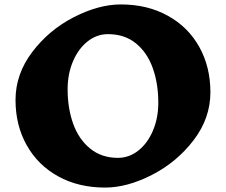

<svg xmlns="http://www.w3.org/2000/svg" viewBox="-20 -826 1019 866"><path d="M929 -410Q929 -293 853.5 -194Q778 -95 666 -37.5Q554 20 454 20Q334 20 242.5 -30.5Q151 -81 100.5 -171Q50 -261 50 -375Q50 -492 125.5 -591.5Q201 -691 313 -748.5Q425 -806 525 -806Q645 -806 737 -755Q829 -704 879 -614Q929 -524 929 -410ZM285 -423Q285 -338 310 -268Q335 -198 386.5 -156Q438 -114 512 -114Q562 -114 603.5 -146.5Q645 -179 669.5 -236Q694 -293 694 -363Q694 -449 669 -519Q644 -589 593 -630.5Q542 -672 467 -672Q417 -672 375.5 -639.5Q334 -607 309.5 -550Q285 -493 285 -423Z"/></svg>

Font: Inknut Antiqua Black
Style: Regular
Weight: 900
Designer: Claus Eggers Sørensen
Foundry: Claus Eggers Sørensen
Version: Version 1.003; ttfautohint (v1.8.2) -l 8 -r 50 -G 200 -x 14 